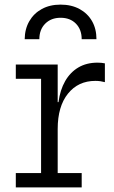

<svg xmlns="http://www.w3.org/2000/svg" viewBox="-20 -812 495 832"><path d="M230 -62H334V0H48.5V-62H158V-470.5H48.5V-532.5H230ZM434.5 -456Q425.5 -458.5 415.2 -460Q405 -461.5 393 -461.5Q319 -461.5 274.5 -406.2Q230 -351 230 -253L213 -369.5H233.5Q240.5 -422.5 262.5 -460.8Q284.5 -499 319.8 -519.8Q355 -540.5 402.5 -540.5Q411.5 -540.5 418.8 -539.8Q426 -539 434.5 -537.5ZM398 -642Q398 -687 378.8 -720.5Q359.5 -754 324.5 -773Q289.5 -792 242.5 -792Q196 -792 161.2 -773Q126.5 -754 107 -720.2Q87.5 -686.5 87 -642H150.5Q150.5 -684 176 -709.5Q201.5 -735 242.5 -735Q284 -735 309 -709.5Q334 -684 334 -642Z"/></svg>

Font: Hepta Slab
Style: Regular
Weight: 400
Designer: Michael LaGattuta
Foundry: Michael LaGattuta
Version: Version 1.100